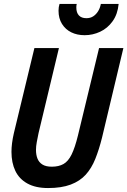

<svg xmlns="http://www.w3.org/2000/svg" viewBox="-20 -936 644 971"><path d="M223 15Q160 15 118.5 -8Q77 -31 57.5 -72Q38 -113 38 -168Q38 -189 41 -212.5Q44 -236 50 -262L154 -693H278L175 -263Q170 -239 166 -217.5Q162 -196 162 -178Q162 -153 169.5 -134Q177 -115 194.5 -104Q212 -93 242 -93Q277 -93 301 -106.5Q325 -120 342 -154.5Q359 -189 374 -250L481 -693H604L496 -240Q481 -180 462 -132.5Q443 -85 413.5 -52.5Q384 -20 337.5 -2.5Q291 15 223 15ZM408 -758Q370 -758 340.5 -772.5Q311 -787 293.5 -815Q276 -843 276 -882Q276 -901 281 -916H368Q367 -912 366.5 -908Q366 -904 366 -898Q366 -872 379 -858Q392 -844 417 -844Q437 -844 451.5 -853.5Q466 -863 476 -879Q486 -895 490 -916H580Q575 -864 549.5 -828.5Q524 -793 486.5 -775.5Q449 -758 408 -758Z"/></svg>

Font: Ubuntu Sans Mono SemiBold
Style: Italic
Weight: 600
Italic angle: -13.5°
Monospace: yes
Designer: Dalton Maag Ltd
Foundry: Dalton Maag Ltd
Version: Version 1.006